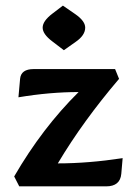

<svg xmlns="http://www.w3.org/2000/svg" viewBox="-20 -661 475 681"><path d="M356.4 0H48.3L30.3 -35.2Q129.9 -207 258.8 -334.5Q156.7 -334.5 45.4 -315.9L51.3 -381.8Q54.7 -416 99.6 -416H388.2L402.3 -381.3Q274.4 -231.4 185.1 -81.5Q293 -81.5 415 -100.1L410.2 -44.4Q406.2 0 356.4 0ZM206.5 -482.9 165.5 -514.2Q131.3 -540 131.3 -563Q131.3 -586.4 166 -612.8L203.1 -641.1L247.1 -610.8Q282.2 -586.4 282.2 -563Q282.2 -535.6 248 -512.2Z"/></svg>

Font: ALMAS
Style: Bold
Weight: 700
Designer: ALMAS Font/ by Husham Jawad Kadhim, derived from the Bainsely font by/ Paul James MIller
Foundry: High-Logic / Made with FontCreator
Version: Version 1.411;September 19, 2021;FontCreator 14.0.0.2814 32-